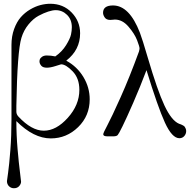

<svg xmlns="http://www.w3.org/2000/svg" viewBox="-20 -725 1040 1021"><path d="M17 238Q17 236 23 194Q29 152 35 74.5Q41 -3 41 -90V-486Q41 -532 55 -570.5Q69 -609 90.5 -633.5Q112 -658 140 -674.5Q168 -691 195 -698Q222 -705 247 -705Q316 -705 361 -658.5Q406 -612 406 -548Q406 -460 333 -403V-402Q390 -371 423.5 -315.5Q457 -260 457 -197Q457 -109 395.5 -49Q334 11 250 11Q159 11 67 -81Q67 -7 73.5 68Q80 143 86 189.5Q92 236 92 241Q92 253 82 264.5Q72 276 54 276Q39 276 28 265.5Q17 255 17 238ZM67 -131Q67 -117 78 -105Q148 -30 213 -30Q279 -30 340.5 -98.5Q402 -167 402 -247Q402 -309 366 -346Q330 -383 305 -383Q304 -383 276 -374Q248 -365 229 -365Q208 -365 199 -376Q190 -387 190 -398Q190 -404 192 -410Q194 -416 203.5 -423Q213 -430 229 -430Q251 -430 274 -425Q310 -450 331.5 -485Q353 -520 357.5 -541Q362 -562 362 -580Q362 -621 336.5 -646Q311 -671 276 -671Q260 -671 236.5 -663.5Q213 -656 185 -641Q157 -626 131.5 -595Q106 -564 94 -524Q72 -453 67 -162Z M528 -657Q528 -696 581 -696Q668 -696 724 -551Q737 -517 766 -418Q817 -244 854.5 -164Q892 -84 932 -67Q933 -67 938 -65Q943 -63 946.5 -61.5Q950 -60 955 -57Q960 -54 962.5 -50.5Q965 -47 967.5 -41Q970 -35 970 -28Q970 -13 960 -1.5Q950 10 934 10Q895 10 857 -73Q819 -156 759 -352Q725 -262 688.5 -178.5Q652 -95 631.5 -53.5Q611 -12 606 -7Q600 0 583 0H551Q529 0 529 -11Q529 -18 551 -59Q573 -100 621 -207Q669 -314 719 -451Q722 -462 722 -468Q722 -477 709 -511Q696 -545 663.5 -583Q631 -621 591 -621Q588 -621 579.5 -620Q571 -619 566 -619Q546 -619 537 -632Q528 -645 528 -657Z"/></svg>

Font: CMU Serif
Style: Roman
Weight: 500
Version: Version 0.7.0